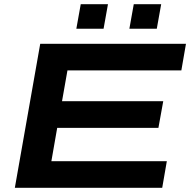

<svg xmlns="http://www.w3.org/2000/svg" viewBox="-20 -896 907 916"><path d="M344.2 -758.8 365.2 -876H495.1L474.1 -758.8ZM597.2 -758.8 618.2 -876H749L728 -758.8ZM50.8 0 171.9 -687H867.2L845.2 -560.1H301.8L275.9 -413.1H758.8L735.8 -286.1H252.9L225.1 -127H775.9L753.9 0Z"/></svg>

Font: Archivo Expanded SemiBold
Style: Italic
Weight: 600
Width: 7
Italic angle: -10°
Designer: Hector Gatti
Foundry: Omnibus-Type
Version: Version 2.001